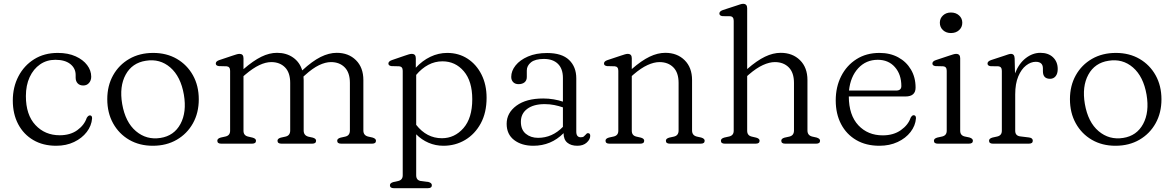

<svg xmlns="http://www.w3.org/2000/svg" viewBox="-20 -752 6146 1005"><path d="M457.5 -350.5Q457.5 -331 446 -317.8Q434.5 -304.5 416 -304.5Q397 -304.5 386.5 -315.8Q376 -327 376 -345.5V-359.5Q376 -394.5 348 -416.8Q320 -439 270 -439Q224.5 -439 189.8 -415Q155 -391 135.2 -348.2Q115.5 -305.5 115.5 -249Q115.5 -151 165.5 -97.5Q215.5 -44 292.5 -44Q348 -44 384.8 -70.8Q421.5 -97.5 434 -135Q442 -148 450.5 -148Q462.5 -148 462 -132Q459 -93.5 434 -61Q409 -28.5 367.8 -8.8Q326.5 11 274 11Q205.5 11 154.5 -18.8Q103.5 -48.5 75.2 -102Q47 -155.5 47 -226Q47 -296 76.5 -352.5Q106 -409 158.8 -442Q211.5 -475 282.5 -475Q336.5 -475 375.8 -457.2Q415 -439.5 436.2 -411.2Q457.5 -383 457.5 -350.5Z M782 -475Q852 -475 905.8 -443.8Q959.5 -412.5 990 -357.8Q1020.5 -303 1020.5 -232Q1020.5 -161.5 990 -106.8Q959.5 -52 905.2 -20.5Q851 11 780 11Q710 11 656.2 -20.2Q602.5 -51.5 572 -106.5Q541.5 -161.5 541.5 -233Q541.5 -303 572 -357.8Q602.5 -412.5 656.8 -443.8Q711 -475 782 -475ZM820 -30Q891 -41 924.5 -103Q958 -165 942.5 -256.5Q926 -351.5 871.5 -398.8Q817 -446 743.5 -434Q671.5 -423 637.8 -361.2Q604 -299.5 619.5 -208Q636 -112.5 691.5 -65.5Q747 -18.5 820 -30Z M1254.5 -447.5V-390Q1306 -434.5 1348 -455Q1390 -475.5 1430 -475.5Q1479 -475.5 1514 -451Q1549 -426.5 1562 -383.5Q1614.5 -432 1658.2 -453.8Q1702 -475.5 1742.5 -475.5Q1804.5 -475.5 1843.2 -437Q1882 -398.5 1882 -333V-69Q1882 -43 1907.5 -37L1930 -32Q1948 -26.5 1948 -15.5Q1948 0 1928 0H1765.5Q1745 0 1745 -15.5Q1745 -26.5 1762.5 -31.5L1787.5 -37Q1811.5 -42.5 1811.5 -69V-318Q1811.5 -372 1784.2 -399.5Q1757 -427 1712.5 -427Q1683.5 -427 1649.8 -410.8Q1616 -394.5 1577 -359L1568.5 -351.5Q1569.5 -342.5 1569.5 -333V-69Q1569.5 -43 1594.5 -36.5L1617.5 -31.5Q1634.5 -26.5 1634.5 -15.5Q1634.5 0 1614.5 0H1453Q1432.5 0 1432.5 -15.5Q1432.5 -26.5 1449.5 -31.5L1474.5 -37Q1499 -42.5 1499 -69V-318Q1499 -372 1471.8 -399.5Q1444.5 -427 1400 -427Q1371 -427 1337.5 -411.2Q1304 -395.5 1264.5 -362L1254.5 -353.5V-67.5Q1254.5 -42.5 1279 -37L1302.5 -31.5Q1320 -26.5 1320 -15.5Q1320 0 1299.5 0H1137.5Q1117.5 0 1117.5 -15.5Q1117.5 -27 1135.5 -32L1160.5 -37.5Q1184.5 -43 1184.5 -67.5V-381.5Q1184.5 -403.5 1166 -405L1126 -406Q1109.5 -408 1109.5 -419.5Q1109.5 -431.5 1128 -437.5L1196.5 -460.5Q1208.5 -464.5 1217.5 -467.2Q1226.5 -470 1233.5 -470Q1254.5 -470 1254.5 -447.5Z M2156.5 -447.5V-397.5Q2190.5 -434.5 2232.8 -454.8Q2275 -475 2321 -475Q2381 -475 2427.5 -444.8Q2474 -414.5 2500.5 -361.5Q2527 -308.5 2527 -240Q2527 -162.5 2496.5 -106.2Q2466 -50 2414.8 -19.5Q2363.5 11 2301 11Q2259.5 11 2223 -4.8Q2186.5 -20.5 2158.5 -49V165.5Q2158.5 191.5 2182.5 195.5L2222 200.5Q2240.5 205 2240.5 217.5Q2240.5 233 2220 233H2041Q2021 233 2021 217.5Q2021 206 2039 201L2064 195.5Q2088 190 2088 165.5V-381.5Q2088 -403.5 2069.5 -405L2029.5 -406Q2013 -408 2013 -419.5Q2013 -431 2031.5 -437.5L2098.5 -460.5Q2110 -464.5 2119 -467.2Q2128 -470 2135 -470Q2156.5 -470 2156.5 -447.5ZM2296 -431Q2256.5 -431 2221.8 -412.5Q2187 -394 2158.5 -360V-98.5Q2213.5 -28.5 2293 -28.5Q2359.5 -28.5 2405.8 -81.2Q2452 -134 2452 -232.5Q2452 -327 2407.8 -379Q2363.5 -431 2296 -431Z M2632 -104Q2632 -161 2683.2 -198.8Q2734.5 -236.5 2823.5 -236.5Q2851.5 -236.5 2878 -232Q2904.5 -227.5 2926.5 -220V-344Q2926.5 -392.5 2900.2 -418Q2874 -443.5 2827 -443.5Q2781.5 -443.5 2759.5 -425.8Q2737.5 -408 2737.5 -383V-349Q2737.5 -331 2725.8 -321.2Q2714 -311.5 2694 -311.5Q2676.5 -311.5 2666.2 -322Q2656 -332.5 2656 -349.5Q2656 -381 2678.8 -409.5Q2701.5 -438 2743.5 -456.2Q2785.5 -474.5 2844 -474.5Q2921 -474.5 2958.8 -438.2Q2996.5 -402 2996.5 -342V-63Q2996.5 -33.5 3020 -33.5Q3031 -33.5 3036 -37.8Q3041 -42 3045 -46.5Q3048 -50 3050.8 -52.5Q3053.5 -55 3057.5 -55Q3069.5 -55 3069.5 -41Q3069.5 -22.5 3051.2 -5.8Q3033 11 3002 11Q2969 11 2949.5 -5.2Q2930 -21.5 2930 -55Q2864.5 11 2771.5 11Q2710.5 11 2671.2 -19Q2632 -49 2632 -104ZM2706.5 -114.5Q2706.5 -73 2732.2 -51.8Q2758 -30.5 2796.5 -30.5Q2870.5 -30.5 2926.5 -88V-190Q2905 -197.5 2881.2 -202.2Q2857.5 -207 2831 -207Q2773 -207 2739.8 -182.2Q2706.5 -157.5 2706.5 -114.5Z M3287 -447.5V-390.5Q3338 -435 3380.2 -455.2Q3422.5 -475.5 3462.5 -475.5Q3524.5 -475.5 3563.5 -437Q3602.5 -398.5 3602.5 -333V-69Q3602.5 -43 3628 -37L3650.5 -32Q3668.5 -26.5 3668.5 -15.5Q3668.5 0 3648.5 0H3486Q3465.5 0 3465.5 -15.5Q3465.5 -26.5 3482.5 -31.5L3507.5 -37Q3532 -42.5 3532 -69V-318Q3532 -372 3504.5 -399.5Q3477 -427 3432 -427Q3403.5 -427 3369.5 -411.5Q3335.5 -396 3296 -362L3287 -354V-67.5Q3287 -42.5 3311 -37L3335 -31.5Q3352 -26.5 3352 -15.5Q3352 0 3332 0H3169.5Q3149.5 0 3149.5 -15.5Q3149.5 -27 3167.5 -32L3192.5 -37.5Q3216.5 -43 3216.5 -67.5V-381.5Q3216.5 -403.5 3198 -405L3158 -406Q3141.5 -408 3141.5 -419.5Q3141.5 -431.5 3160 -437.5L3229 -460.5Q3241 -464.5 3250 -467.2Q3259 -470 3265.5 -470Q3287 -470 3287 -447.5Z M3891 -709V-390.5Q3942 -435 3984.2 -455.2Q4026.5 -475.5 4066.5 -475.5Q4128.5 -475.5 4167.5 -437Q4206.5 -398.5 4206.5 -333V-69Q4206.5 -43 4232 -37L4254.5 -32Q4272.5 -26.5 4272.5 -15.5Q4272.5 0 4252.5 0H4089.5Q4069.5 0 4069.5 -15.5Q4069.5 -26.5 4086.5 -31.5L4111.5 -37Q4136 -42.5 4136 -69V-318Q4136 -372 4108.5 -399.5Q4081 -427 4036 -427Q4007.5 -427 3973.5 -411.5Q3939.5 -396 3900 -362L3891 -354V-67.5Q3891 -42.5 3915 -37L3938.5 -31.5Q3956 -26.5 3956 -15.5Q3956 0 3936 0H3773.5Q3753.5 0 3753.5 -15.5Q3753.5 -27 3771.5 -32L3796.5 -37.5Q3820.5 -43 3820.5 -67.5V-643Q3820.5 -665.5 3802 -667L3762 -667.5Q3745.5 -669.5 3745.5 -681.5Q3745.5 -693 3764 -699.5L3833 -722Q3845 -726 3854 -729Q3863 -732 3869.5 -732Q3891 -732 3891 -709Z M4772.5 -293.5Q4772.5 -247 4719.5 -247H4423Q4423.5 -149 4473 -96.2Q4522.5 -43.5 4600.5 -43.5Q4657 -43.5 4695.5 -70.8Q4734 -98 4746.5 -135.5Q4754 -149 4762.5 -149Q4775 -148.5 4774.5 -132.5Q4771.5 -94 4746.2 -61.2Q4721 -28.5 4678.8 -8.8Q4636.5 11 4583 11Q4513 11 4461.8 -19Q4410.5 -49 4382.5 -102.5Q4354.5 -156 4354.5 -226.5Q4354.5 -297 4383 -353.2Q4411.5 -409.5 4463 -442.2Q4514.5 -475 4583.5 -475Q4639 -475 4681.5 -452Q4724 -429 4748.2 -388Q4772.5 -347 4772.5 -293.5ZM4574.5 -439Q4513 -439 4472.2 -394.8Q4431.5 -350.5 4424 -278H4670.5Q4698 -278 4698 -301.5Q4698 -362.5 4664.2 -400.8Q4630.5 -439 4574.5 -439Z M4957.5 -579Q4932.5 -579 4916 -594.2Q4899.5 -609.5 4899.5 -633Q4899.5 -656 4916 -671.2Q4932.5 -686.5 4957.5 -686.5Q4983.5 -686.5 5000.2 -671.2Q5017 -656 5017 -633Q5017 -609.5 5000.2 -594.2Q4983.5 -579 4957.5 -579ZM5006 -447.5V-67.5Q5006 -43 5030 -37.5L5054 -32.5Q5072.5 -27 5072.5 -15.5Q5072.5 0 5051.5 0H4888.5Q4868.5 0 4868.5 -15.5Q4868.5 -27 4886.5 -32L4911.5 -37.5Q4935.5 -43 4935.5 -67.5V-381.5Q4935.5 -403.5 4917 -405L4877 -406Q4860.5 -408 4860.5 -419.5Q4860.5 -431.5 4879 -437.5L4948 -460.5Q4960 -464.5 4969 -467.2Q4978 -470 4984.5 -470Q5006 -470 5006 -447.5Z M5291 -447 5293 -368Q5313 -419.5 5349 -447.5Q5385 -475.5 5425.5 -475.5Q5467.5 -475.5 5492 -452Q5516.5 -428.5 5516.5 -390.5Q5516.5 -366.5 5505.5 -353Q5494.5 -339.5 5476.5 -339.5Q5439 -339.5 5439 -379V-394Q5439 -428.5 5401.5 -428.5Q5375.5 -428.5 5350.8 -409.2Q5326 -390 5310 -352Q5294 -314 5294 -258V-67.5Q5294 -41 5321 -38L5366 -32.5Q5386 -30 5386 -15.5Q5386 0 5365.5 0H5177Q5157 0 5157 -15.5Q5157 -27 5175 -32L5200 -37.5Q5224 -43 5224 -67.5V-381Q5224 -403.5 5205.5 -405L5165.5 -405.5Q5149 -407.5 5149 -419.5Q5149 -431 5167.5 -437.5L5236 -460Q5248.5 -464.5 5257.2 -467.2Q5266 -470 5271.5 -470Q5290 -470 5291 -447Z M5821 -475Q5891 -475 5944.8 -443.8Q5998.5 -412.5 6029 -357.8Q6059.5 -303 6059.5 -232Q6059.5 -161.5 6029 -106.8Q5998.5 -52 5944.2 -20.5Q5890 11 5819 11Q5749 11 5695.2 -20.2Q5641.5 -51.5 5611 -106.5Q5580.5 -161.5 5580.5 -233Q5580.5 -303 5611 -357.8Q5641.5 -412.5 5695.8 -443.8Q5750 -475 5821 -475ZM5859 -30Q5930 -41 5963.5 -103Q5997 -165 5981.5 -256.5Q5965 -351.5 5910.5 -398.8Q5856 -446 5782.5 -434Q5710.5 -423 5676.8 -361.2Q5643 -299.5 5658.5 -208Q5675 -112.5 5730.5 -65.5Q5786 -18.5 5859 -30Z"/></svg>

Font: Fraunces 9pt S050 Light
Style: Regular
Weight: 300
Version: Version 1.000; ttfautohint (v1.8.3)